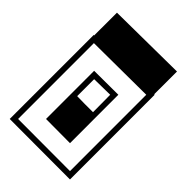

<svg xmlns="http://www.w3.org/2000/svg" viewBox="-14 -751 391 403"><g transform="rotate(-90 181.5 -549.5)"><path d="M229 -466.3Q231.4 -463.9 232.9 -462.9ZM216.8 -547.4 181.2 -583Q171.9 -574.2 164.6 -566.9Q157.2 -559.6 147.5 -549.8Q156.2 -541 165.3 -532.2Q174.3 -523.4 184.1 -513.7ZM308.6 -547.4 356.4 -499.5 232.9 -373.5 185.1 -421.4 184.1 -420.4 6.3 -598.1 133.3 -724.6 309.6 -548.3ZM184.1 -496.6 82.5 -598.1 133.3 -648.4 234.4 -547.4ZM292.5 -547.9 133.3 -707 23.9 -598.1 184.1 -438Z"/></g></svg>

Font: Gondrin
Style: Regular
Weight: 400
Designer: Peter Wiegel, original typeface by Carl Albert Fahrenwaldt 1901
Foundry: Peter Wiegel
Version: Version 1.000 2010 initial release